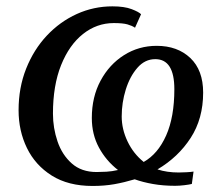

<svg xmlns="http://www.w3.org/2000/svg" viewBox="-20 -590 711 620"><path d="M279 10.5Q200.5 10.5 147.2 -23Q94 -56.5 67 -112Q40 -167.5 40 -234Q40 -307 64.5 -368.5Q89 -430 131.2 -475Q173.5 -520 228 -544.8Q282.5 -569.5 343 -569.5Q381.5 -569.5 405 -560.5Q428.5 -551.5 435.5 -544L416 -500.5Q406.5 -507 391.8 -511.2Q377 -515.5 347.5 -515.5Q292.5 -515.5 248 -480.2Q203.5 -445 177.2 -379.5Q151 -314 151 -223Q151 -176.5 165.8 -133.2Q180.5 -90 211.8 -62.2Q243 -34.5 292 -34.5Q306 -34.5 323.8 -35.5Q341.5 -36.5 361 -41Q322.5 -71 299.5 -113.5Q276.5 -156 276.5 -209Q276.5 -277 304.8 -329.5Q333 -382 380.5 -412Q428 -442 486 -442Q553 -442 594.5 -402.8Q636 -363.5 636 -291Q636 -207 595.8 -144.8Q555.5 -82.5 488.5 -43Q519 -33 557 -33Q567.5 -33 582 -33.8Q596.5 -34.5 605 -36L599.5 4Q592 6 575.5 8Q559 10 545.5 10Q507 10 474.2 4.2Q441.5 -1.5 415 -11Q381.5 -1 349.2 4.8Q317 10.5 279 10.5ZM481.5 -399Q448 -399 423.8 -371.2Q399.5 -343.5 386.2 -301Q373 -258.5 373 -214Q373 -173 391.8 -133.5Q410.5 -94 444 -67Q490 -93 516.5 -152.5Q543 -212 543 -302Q543 -399 481.5 -399Z"/></svg>

Font: Merriweather
Style: Italic
Weight: 400
Italic angle: -7.8°
Designer: Eben Sorkin
Foundry: Eben Sorkin
Version: Version 2.100